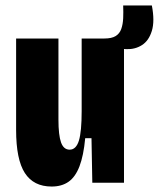

<svg xmlns="http://www.w3.org/2000/svg" viewBox="-20 -669 582 703"><path d="M169 14Q103 14 71 -35.5Q39 -85 39 -193V-528H194V-231Q194 -174 203.5 -147.5Q213 -121 235 -121Q247 -121 255.5 -129.5Q264 -138 269 -154.5Q274 -171 276.5 -198Q279 -225 279 -262V-528H434V-226V0H318L315 -163H292Q286 -99 271 -60Q256 -21 231 -3.5Q206 14 169 14ZM443 -489 360 -494 362 -528Q389 -528 403.5 -537Q418 -546 424 -563Q430 -580 431 -602Q432 -624 431 -649H536Q547 -592 536 -556Q525 -520 500 -504Q475 -488 443 -489Z"/></svg>

Font: Bricolage Grotesque 24pt Condensed ExtraBold
Style: Regular
Weight: 800
Width: 3
Designer: Mathieu Triay
Foundry: Atelier Triay
Version: Version 1.001;gftools[0.9.33.dev8+g029e19f]